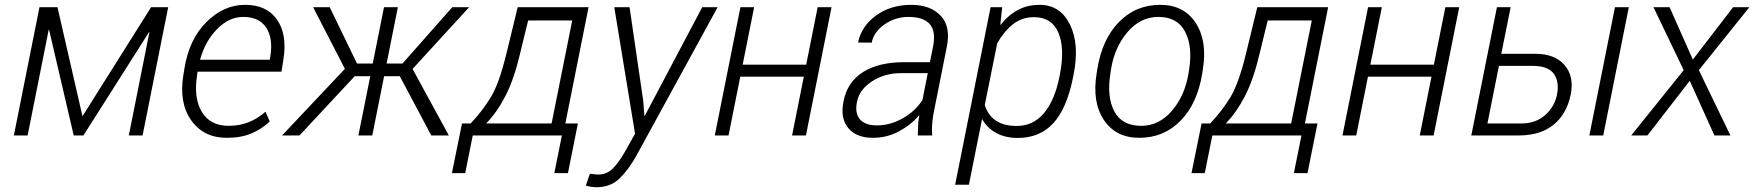

<svg xmlns="http://www.w3.org/2000/svg" viewBox="-20 -558 7227 791"><path d="M319.8 -79.1 602.5 -528.3H672.9L567.4 0H510.7L595.7 -426.3L594.7 -426.8L323.7 0H283.7L182.1 -435.5H180.7L93.8 0H37.1L142.6 -528.3H216.8Z M914.1 9.8Q818.8 9.8 767.8 -62.3Q716.8 -134.3 735.4 -248.5L739.7 -275.4Q758.8 -395.5 830.1 -466.8Q901.4 -538.1 989.7 -538.1Q1078.6 -538.1 1121.3 -477.1Q1164.1 -416 1147.5 -312.5L1139.6 -262.7H793.9L792 -248.5Q776.9 -154.3 811.5 -96.9Q846.2 -39.6 921.9 -39.6Q965.3 -39.6 1002.4 -53.7Q1039.6 -67.9 1073.7 -97.7L1091.3 -57.6Q1058.6 -26.4 1015.9 -8.3Q973.1 9.8 914.1 9.8ZM981.9 -488.3Q923.8 -488.3 874.8 -438.7Q825.7 -389.2 804.2 -312H1091.3L1093.8 -326.7Q1105.5 -399.9 1076.7 -444.1Q1047.9 -488.3 981.9 -488.3Z M1627 -244.1H1562.5L1513.7 0H1456.5L1505.4 -244.1H1441.4L1213.9 0H1142.1L1400.9 -274.4L1270 -528.3H1338.4L1450.7 -296.4H1515.6L1562 -528.3H1619.1L1572.8 -296.4H1638.2L1843.3 -528.3H1912.6L1679.7 -273.9L1829.1 0H1756.8Z M1918.9 -49.3Q1968.8 -102.1 2002.7 -158.4Q2036.6 -214.8 2066.4 -337.4L2112.8 -528.3H2404.8L2309.1 -49.3H2360.8L2319.8 155.3H2263.7L2294.9 0H1927.7L1896.5 155.3H1841.8L1883.3 -49.3ZM2122.6 -337.4Q2097.7 -231.4 2062.5 -163.1Q2027.3 -94.7 1982.9 -49.3H2252.4L2337.4 -473.6H2155.8Z M2629.9 -143.1 2634.8 -80.6H2636.2L2873 -528.3H2936.5L2601.1 84.5Q2570.8 139.2 2533.4 176.3Q2496.1 213.4 2436.5 213.4Q2427.7 213.4 2414.1 211.2Q2400.4 209 2393.6 206.5L2410.2 157.7Q2416 158.7 2427.7 159.9Q2439.5 161.1 2444.8 161.1Q2478.5 161.1 2502.9 137.9Q2527.3 114.7 2556.2 64.5L2596.2 -7.3L2510.7 -528.3H2573.7Z M3300.3 0H3243.2L3291.5 -242.2H3029.8L2981.4 0H2924.8L3030.3 -528.3H3086.9L3039.6 -291.5H3301.3L3348.6 -528.3H3405.8Z M3761.2 0Q3762.2 -37.6 3762.9 -51Q3763.7 -64.5 3767.6 -82L3766.1 -82.5Q3731.9 -42.5 3682.6 -16.4Q3633.3 9.8 3576.2 9.8Q3507.3 9.8 3474.1 -31Q3440.9 -71.8 3455.1 -140.6Q3470.7 -220.2 3535.4 -261Q3600.1 -301.8 3704.1 -301.8H3811L3824.2 -367.2Q3836.4 -428.7 3810.5 -458.5Q3784.7 -488.3 3722.2 -488.3Q3668.5 -488.3 3624.3 -457.5Q3580.1 -426.8 3571.3 -382.3L3515.1 -382.8Q3528.3 -449.7 3588.9 -493.9Q3649.4 -538.1 3734.4 -538.1Q3812.5 -538.1 3855 -493.7Q3897.5 -449.2 3880.9 -366.2L3829.1 -106.4Q3822.8 -76.7 3820.6 -51.8Q3818.4 -26.9 3820.3 0ZM3593.3 -41.5Q3647.9 -41.5 3699.5 -70.8Q3751 -100.1 3780.3 -146L3802.2 -256.8H3693.8Q3624.5 -256.8 3572.5 -222.9Q3520.5 -189 3510.7 -138.7Q3501 -92.3 3522.2 -66.9Q3543.5 -41.5 3593.3 -41.5Z M4400.9 -239.7Q4375 -110.8 4319.3 -50.3Q4263.7 10.3 4172.4 10.3Q4122.1 10.3 4084.5 -10Q4046.9 -30.3 4025.9 -67.9L3971.7 203.1H3915L4061 -528.3H4108.9L4101.1 -456.1L4102.1 -455.1Q4132.8 -495.1 4172.9 -516.6Q4212.9 -538.1 4262.7 -538.1Q4347.7 -538.1 4387.9 -457Q4428.2 -376 4402.8 -250ZM4346.2 -250Q4367.7 -357.9 4340.6 -422.6Q4313.5 -487.3 4239.7 -487.3Q4189.9 -487.3 4152.8 -457.8Q4115.7 -428.2 4088.4 -379.9L4037.1 -125.5Q4049.3 -84.5 4081.8 -61.8Q4114.3 -39.1 4168.9 -39.1Q4236.3 -39.1 4280.8 -91.8Q4325.2 -144.5 4344.2 -239.7Z M4500.5 -272Q4520 -395.5 4589.4 -466.8Q4658.7 -538.1 4760.3 -538.1Q4856.9 -538.1 4905.8 -463.9Q4954.6 -389.6 4935.5 -272L4933.1 -255.9Q4913.1 -131.8 4844 -61Q4774.9 9.8 4673.8 9.8Q4576.7 9.8 4527.6 -64Q4478.5 -137.7 4498 -255.9ZM4554.7 -255.9Q4539.1 -158.7 4570.8 -99.1Q4602.5 -39.6 4681.6 -39.6Q4754.9 -39.6 4808.1 -101.6Q4861.3 -163.6 4876.5 -255.9L4878.9 -272Q4894 -367.7 4862.1 -428Q4830.1 -488.3 4752.4 -488.3Q4678.2 -488.3 4624.8 -425.5Q4571.3 -362.8 4557.1 -272Z M4965.8 -49.3Q5015.6 -102.1 5049.6 -158.4Q5083.5 -214.8 5113.3 -337.4L5159.7 -528.3H5451.7L5356 -49.3H5407.7L5366.7 155.3H5310.5L5341.8 0H4974.6L4943.4 155.3H4888.7L4930.2 -49.3ZM5169.4 -337.4Q5144.5 -231.4 5109.4 -163.1Q5074.2 -94.7 5029.8 -49.3H5299.3L5384.3 -473.6H5202.6Z M5886.2 0H5829.1L5877.4 -242.2H5615.7L5567.4 0H5510.7L5616.2 -528.3H5672.9L5625.5 -291.5H5887.2L5934.6 -528.3H5991.7Z M6165 -336.4H6304.7Q6385.7 -336.4 6425.8 -289.8Q6465.8 -243.2 6451.2 -168.9Q6434.6 -87.9 6380.1 -43.9Q6325.7 0 6237.3 0H6041.5L6147 -528.3H6203.6ZM6155.3 -286.6 6107.9 -49.3H6247.1Q6306.2 -49.3 6345.2 -83.5Q6384.3 -117.7 6394.5 -168Q6404.8 -220.7 6381.6 -253.7Q6358.4 -286.6 6294.4 -286.6ZM6585 0H6527.8L6633.3 -528.3H6690.4Z M6954.1 -312.5 7120.1 -528.3H7187L6979 -269L7108.9 0H7043L6941.4 -225.1L6767.1 0H6700.2L6916.5 -269L6792 -528.3H6858.4Z"/></svg>

Font: Franko
Style: Light Italic
Weight: 300
Designer: Google
Version: Version 1.200310; 2013